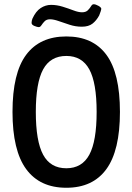

<svg xmlns="http://www.w3.org/2000/svg" viewBox="-20 -879 624 906"><path d="M293 7Q168 7 103.5 -81Q39 -169 39 -351Q39 -534 103.5 -620.5Q168 -707 293 -707Q418 -707 482 -620.5Q546 -534 546 -351Q546 -169 482 -81Q418 7 293 7ZM293 -85Q367 -85 401.5 -149Q436 -213 436 -351Q436 -488 401.5 -551.5Q367 -615 293 -615Q218 -615 183.5 -551.5Q149 -488 149 -351Q149 -213 183.5 -149Q218 -85 293 -85ZM163 -751Q156 -751 142.5 -756.5Q129 -762 129 -771Q129 -776 130 -781Q131 -786 133 -791Q149 -826 172 -841Q195 -856 221 -856Q248 -856 275.5 -847.5Q303 -839 326.5 -830Q350 -821 367 -821Q385 -821 394.5 -830.5Q404 -840 409.5 -849.5Q415 -859 422 -859Q431 -859 444.5 -851.5Q458 -844 458 -837Q458 -834 455.5 -826.5Q453 -819 448 -806Q435 -782 416.5 -767.5Q398 -753 366 -753Q337 -753 309 -762Q281 -771 257 -779.5Q233 -788 216 -788Q200 -788 191 -779Q182 -770 176 -760.5Q170 -751 163 -751Z"/></svg>

Font: Asap Condensed Medium
Style: Regular
Weight: 500
Width: 3
Designer: Pablo Cosgaya
Foundry: Omnibus-Type
Version: Version 3.001; ttfautohint (v1.8.4.7-5d5b)